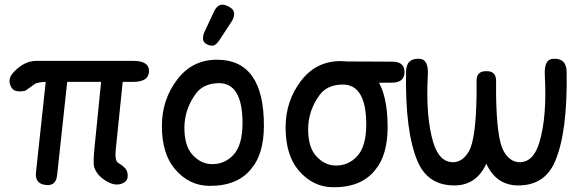

<svg xmlns="http://www.w3.org/2000/svg" viewBox="-20 -766 2480 816"><path d="M30.8 -391.1Q7.8 -425.3 35.6 -456.5Q81.1 -507.3 134.8 -507.3H546.9Q614.3 -507.3 613.3 -462.6Q612.3 -418 544.9 -418H501.5L472.2 -133.3Q466.8 -83 482.4 -73.7Q515.6 -54.2 520.5 -35.6Q529.3 -1.5 504.9 11.2Q474.6 26.9 438.5 7.3Q394.5 -15.6 380.9 -54.2Q374.5 -71.8 382.3 -145L409.7 -418H265.6L222.7 -21Q217.8 25.9 173.3 20Q127.9 14.2 132.8 -32.7L174.3 -418Q145.5 -417 130.9 -411.1L87.9 -380.4Q43.9 -371.6 30.8 -391.1Z M912.1 -594.7Q896.5 -571.8 882.8 -571.8Q869.1 -571.8 856 -579.6Q842.8 -587.4 842.8 -602.3Q842.8 -617.2 849.6 -631.8L889.6 -716.8Q902.8 -746.1 925.8 -746.1Q938 -746.1 956.5 -735.4Q975.1 -724.6 975.1 -707.8Q975.1 -690.9 963.9 -673.8ZM908.2 -412.6Q844.2 -411.1 812.5 -368.2Q763.7 -301.8 763.7 -222.2Q763.7 -145.5 798.8 -107.4Q835 -68.4 881.8 -68.4Q935.1 -68.4 971.7 -107.4Q1010.3 -148.9 1010.7 -240.7Q1011.2 -414.6 908.2 -412.6ZM904.3 -512.2Q1102.1 -510.7 1101.6 -231Q1101.1 -111.8 1048.8 -49.8Q990.2 24.9 870.1 23.9Q783.2 23.4 722.7 -48.3Q668 -113.3 668 -231Q668 -342.3 733.4 -428.2Q797.9 -513.2 904.3 -512.2Z M1445.3 -504.9 1647 -503.9Q1700.2 -503.9 1699.2 -458.5Q1698.2 -414.6 1645 -414.6L1442.9 -414.1Q1369.1 -414.1 1370.6 -458Q1371.6 -505.4 1445.3 -504.9ZM1434.1 -406.7Q1370.1 -405.3 1338.4 -362.3Q1289.6 -295.9 1289.6 -216.3Q1289.6 -139.6 1324.7 -101.6Q1360.8 -62.5 1407.7 -62.5Q1460.9 -62.5 1497.6 -101.6Q1536.1 -143.1 1536.6 -234.9Q1537.1 -408.7 1434.1 -406.7ZM1430.2 -506.3Q1627.9 -504.9 1627.4 -225.1Q1627 -106 1574.7 -43.9Q1516.1 30.8 1396 29.8Q1309.1 29.3 1248.5 -42.5Q1193.8 -107.4 1193.8 -225.1Q1193.8 -336.4 1259.3 -422.4Q1323.7 -507.3 1430.2 -506.3Z M2330.6 -516.1Q2387.2 -519.5 2388.2 -461.4Q2392.6 -204.1 2338.4 -78.6Q2293.5 24.4 2178.2 22Q2088.4 20 2046.9 -70.3Q2005.4 20 1915.5 22Q1800.3 24.4 1755.4 -78.6Q1701.2 -204.1 1705.6 -461.4Q1706.5 -519.5 1763.2 -516.1Q1801.8 -514.2 1798.3 -447.8Q1788.6 -272 1820.8 -162.6Q1846.7 -74.2 1908.7 -76.7Q1947.3 -78.6 1973.1 -123.5Q2002.4 -174.8 2005.4 -360.4Q2004.9 -390.6 2005.4 -423.3Q2005.9 -464.4 2046.4 -463.4Q2046.4 -463.4 2046.9 -463.4H2047.4Q2087.9 -464.4 2088.4 -423.3Q2088.9 -390.6 2088.4 -360.4Q2091.3 -174.8 2120.6 -123.5Q2146.5 -78.6 2185.1 -76.7Q2247.1 -74.2 2272.9 -162.6Q2305.2 -272 2295.4 -447.8Q2292 -514.2 2330.6 -516.1Z"/></svg>

Font: Comic Relief LRS
Style: Regular
Weight: 400
Designer: Jeff Davis
Foundry: Loudifier
Version: Version 1.0